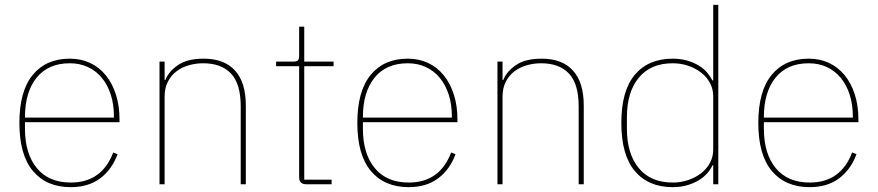

<svg xmlns="http://www.w3.org/2000/svg" viewBox="-20 -760 3621 792"><path d="M272 12Q172 12 116 -54.5Q60 -121 60 -253Q60 -384 115 -451Q170 -518 268 -518Q314 -518 351.5 -500.5Q389 -483 416 -450Q443 -417 458 -370.5Q473 -324 473 -266V-256H83V-229Q83 -126 132 -66.5Q181 -7 272 -7Q400 -7 447 -131L465 -124Q442 -61 393.5 -24.5Q345 12 272 12ZM268 -499Q179 -499 131 -439.5Q83 -380 83 -277V-275H450V-279Q450 -329 437 -369.5Q424 -410 400 -439Q376 -468 342.5 -483.5Q309 -499 268 -499Z M638 0V-506H659V-430H662Q675 -464 713.5 -491Q752 -518 820 -518Q905 -518 949.5 -469Q994 -420 994 -325V0H973V-321Q973 -414 933 -456.5Q893 -499 818 -499Q787 -499 758 -490.5Q729 -482 707 -465Q685 -448 672 -422Q659 -396 659 -362V0Z M1243 0Q1214 0 1214 -29V-487H1119V-506H1191Q1205 -506 1209.5 -511.5Q1214 -517 1214 -531V-650H1235V-506H1356V-487H1235V-19H1348V0Z M1666 12Q1566 12 1510 -54.5Q1454 -121 1454 -253Q1454 -384 1509 -451Q1564 -518 1662 -518Q1708 -518 1745.5 -500.5Q1783 -483 1810 -450Q1837 -417 1852 -370.5Q1867 -324 1867 -266V-256H1477V-229Q1477 -126 1526 -66.5Q1575 -7 1666 -7Q1794 -7 1841 -131L1859 -124Q1836 -61 1787.5 -24.5Q1739 12 1666 12ZM1662 -499Q1573 -499 1525 -439.5Q1477 -380 1477 -277V-275H1844V-279Q1844 -329 1831 -369.5Q1818 -410 1794 -439Q1770 -468 1736.5 -483.5Q1703 -499 1662 -499Z M2032 0V-506H2053V-430H2056Q2069 -464 2107.5 -491Q2146 -518 2214 -518Q2299 -518 2343.5 -469Q2388 -420 2388 -325V0H2367V-321Q2367 -414 2327 -456.5Q2287 -499 2212 -499Q2181 -499 2152 -490.5Q2123 -482 2101 -465Q2079 -448 2066 -422Q2053 -396 2053 -362V0Z M2922 -78H2919Q2911 -61 2897 -45Q2883 -29 2862.5 -16.5Q2842 -4 2815 4Q2788 12 2755 12Q2655 12 2599 -54Q2543 -120 2543 -253Q2543 -386 2599 -452Q2655 -518 2755 -518Q2788 -518 2815 -510Q2842 -502 2862.5 -489.5Q2883 -477 2897 -460.5Q2911 -444 2919 -428H2922V-740H2943V0H2922ZM2755 -7Q2788 -7 2818 -17Q2848 -27 2871.5 -45Q2895 -63 2908.5 -88Q2922 -113 2922 -143V-363Q2922 -393 2908.5 -418Q2895 -443 2871.5 -461Q2848 -479 2818 -489Q2788 -499 2755 -499Q2664 -499 2615 -439.5Q2566 -380 2566 -277V-229Q2566 -126 2615 -66.5Q2664 -7 2755 -7Z M3320 12Q3220 12 3164 -54.5Q3108 -121 3108 -253Q3108 -384 3163 -451Q3218 -518 3316 -518Q3362 -518 3399.5 -500.5Q3437 -483 3464 -450Q3491 -417 3506 -370.5Q3521 -324 3521 -266V-256H3131V-229Q3131 -126 3180 -66.5Q3229 -7 3320 -7Q3448 -7 3495 -131L3513 -124Q3490 -61 3441.5 -24.5Q3393 12 3320 12ZM3316 -499Q3227 -499 3179 -439.5Q3131 -380 3131 -277V-275H3498V-279Q3498 -329 3485 -369.5Q3472 -410 3448 -439Q3424 -468 3390.5 -483.5Q3357 -499 3316 -499Z"/></svg>

Font: IBM Plex Sans Hebrew Thin
Style: Regular
Weight: 100
Designer: Mike Abbink, Paul van der Laan, Pieter van Rosmalen, Yanek Iontef
Foundry: Bold Monday
Version: Version 1.2